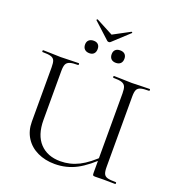

<svg xmlns="http://www.w3.org/2000/svg" viewBox="-162 -1047 1087 1187"><g transform="rotate(20 381.5 -453.5)"><path d="M491 -613Q488 -613 488 -619Q488 -625 491 -625L539 -624Q583 -622 609 -622Q635 -622 677 -624L726 -625Q729 -625 729 -619Q729 -613 726 -613Q688 -613 670.5 -607.5Q653 -602 646.5 -588Q640 -574 640 -544V-81Q640 -51 646.5 -36.5Q653 -22 670.5 -17Q688 -12 726 -12Q729 -12 729 -6Q729 0 726 0L647 -1L595 0Q583 0 580 -3Q577 -6 577 -19V-542Q577 -572 570.5 -586.5Q564 -601 546.5 -607Q529 -613 491 -613ZM331 12Q268 12 217.5 -12Q167 -36 138.5 -81Q110 -126 110 -186V-544Q110 -574 104 -588Q98 -602 80.5 -607.5Q63 -613 25 -613Q22 -613 22 -619Q22 -625 25 -625L74 -624Q116 -622 141 -622Q169 -622 213 -624L260 -625Q262 -625 262 -619Q262 -613 260 -613Q223 -613 205 -607Q187 -601 180.5 -586.5Q174 -572 174 -542V-221Q174 -121 223.5 -68.5Q273 -16 358 -16Q422 -16 479.5 -45Q537 -74 606 -143L616 -135Q539 -57 473.5 -22.5Q408 12 331 12ZM270 -913Q270 -915 272.5 -917.5Q275 -920 277 -919L389 -860L499 -919H500Q503 -919 504.5 -916.5Q506 -914 504 -912L399 -815Q395 -811 388 -811Q381 -811 377 -815L271 -912Q271 -912 270.5 -912.5Q270 -913 270 -913ZM256 -747Q256 -766 267.5 -776.5Q279 -787 299 -787Q318 -787 328.5 -776.5Q339 -766 339 -747Q339 -727 328.5 -716Q318 -705 299 -705Q279 -705 267.5 -716Q256 -727 256 -747ZM431 -747Q431 -766 442 -776.5Q453 -787 473 -787Q493 -787 504 -776.5Q515 -766 515 -747Q515 -727 504 -716Q493 -705 473 -705Q453 -705 442 -716Q431 -727 431 -747Z"/></g></svg>

Font: Cormorant Infant
Style: Regular
Weight: 400
Designer: Christian Thalmann (Catharsis Fonts)
Foundry: Catharsis Fonts
Version: Version 4.000